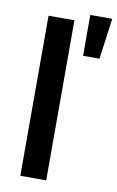

<svg xmlns="http://www.w3.org/2000/svg" viewBox="-87 -811 525 859"><g transform="rotate(10 176.0 -381.5)"><path d="M186.1 -727.3H68.5V0H186.1ZM251.8 -577.4H326.3L351.6 -763.1H251.8Z"/></g></svg>

Font: Magic Ui Pro Semi Bold
Style: Regular
Weight: 600
Designer: Stefan Endress, Andreas Faust
Version: Version 1.000;FEAKit 1.0